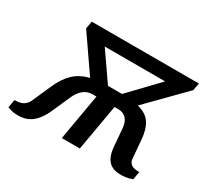

<svg xmlns="http://www.w3.org/2000/svg" viewBox="-110 -660 886 829"><g transform="rotate(30 333.0 -245.0)"><path d="M58 10Q36 10 20.5 5Q5 0 5 0L12 -40Q42 -40 56.5 -50Q71 -60 78 -75L120 -170Q140 -216 169.5 -245Q199 -274 247 -286L125 -463L132 -500H666L659 -463L485 -286Q529 -275 548.5 -246Q568 -217 572 -170L580 -75Q581 -60 592.5 -50Q604 -40 634 -40L627 0Q627 0 610 5Q593 10 570 10Q529 10 509 -12Q489 -34 485 -75L477 -170Q474 -200 459 -215Q444 -230 421 -230H401L361 0H271L311 -230H291Q242 -230 215 -170L173 -75Q154 -34 126.5 -12Q99 10 58 10ZM331 -295H401L535 -435H234Z"/></g></svg>

Font: Cuprum
Style: Italic
Weight: 400
Italic angle: -10°
Designer: Jovanny Lemonad
Foundry: Jovanny Lemonad
Version: Version 3.000